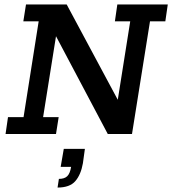

<svg xmlns="http://www.w3.org/2000/svg" viewBox="-20 -603 775 864"><path d="M5 0 16 -76H86L154 -507H85L97 -583H280L510 -154L566 -507H497L508 -583H735L724 -507H655L574 0H465L232 -440L174 -76H244L232 0ZM239 241 245 202Q270 202 282.5 190Q295 178 300 148H253L267 67H362L353 132Q344 183 319 212Q294 241 239 241Z"/></svg>

Font: Rokkitt SemiBold Medium
Style: Italic
Weight: 500
Italic angle: -9°
Version: Version 3.103